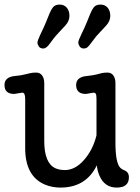

<svg xmlns="http://www.w3.org/2000/svg" viewBox="-21 -829 622 856"><path d="M410.6 -91.8Q362.3 7.3 248.5 7.3Q211.4 7.3 179.7 -5.9Q91.3 -43 91.3 -168.5V-387.7Q91.3 -416 78.6 -416L42.5 -410.2Q-1 -410.2 -1 -450.2Q-1 -485.8 45.9 -490.2Q73.7 -492.7 89.4 -497.1L114.3 -502.9Q123.5 -505.4 140.6 -505.4Q157.7 -505.4 167 -492.2Q176.3 -479 176.3 -458.5V-200.2Q176.3 -102.1 225.6 -79.1Q243.7 -70.8 268.1 -70.8Q314 -70.8 353.5 -115.7Q393.1 -160.6 409.2 -225.6V-387.7Q409.2 -406.2 405.8 -411.1Q402.3 -416 396 -416L361.8 -410.2Q318.4 -410.2 318.4 -450.2Q318.4 -485.8 366.2 -490.2Q391.6 -492.7 407.7 -496.6L432.1 -502.9Q440.9 -505.4 458.3 -505.4Q475.6 -505.4 484.6 -492.2Q493.7 -479 493.7 -458.5V-192.9Q493.7 -101.1 516.1 -80.1Q522.9 -73.7 534.2 -69.3Q553.7 -61.5 553.7 -38.6Q553.7 7.3 499.3 7.3Q444.8 7.3 421.9 -46.9Q413.6 -65.9 410.6 -91.8ZM201.2 -634.8Q186 -612.8 172.1 -612.8Q158.2 -612.8 152.1 -621.8Q146 -630.9 146 -639.2Q146 -647.5 157.7 -672.4L173.8 -706.5Q183.6 -728 195.1 -757.3Q206.5 -786.6 216.1 -797.6Q225.6 -808.6 245.1 -808.6Q264.6 -808.6 276.6 -794.9Q288.6 -781.2 288.6 -758.1Q288.6 -734.9 270 -714.8L242.2 -685.1Q227.1 -668.9 218.3 -657.7ZM340.3 -672.9 356 -706.5Q365.7 -728 377.2 -757.3Q388.7 -786.6 398.2 -797.6Q407.7 -808.6 427.2 -808.6Q446.8 -808.6 458.7 -794.9Q470.7 -781.2 470.7 -758.1Q470.7 -734.9 452.1 -714.8L408.7 -668Q402.3 -660.2 397 -652.8L383.3 -634.8Q376 -624.5 369.4 -618.7Q362.8 -612.8 351.8 -612.8Q340.8 -612.8 334.5 -621.8Q328.1 -630.9 328.1 -639.6Q328.1 -648.4 340.3 -672.9Z"/></svg>

Font: Oldenburg
Style: Regular
Weight: 400
Designer: Nicole Fally
Foundry: Nicole Fally
Version: Version 1.001